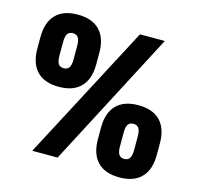

<svg xmlns="http://www.w3.org/2000/svg" viewBox="-99 -756 897 874"><g transform="rotate(15 349.5 -318.5)"><path d="M122.5 0 459 -639H576L242 0ZM536 14.5Q468 14.5 432.8 -22.2Q397.5 -59 397.5 -128.5V-182.5Q397.5 -252 432.8 -288.8Q468 -325.5 536 -325.5Q604.5 -325.5 639.8 -288.8Q675 -252 675 -182.5V-128.5Q675 -59.5 639.8 -22.5Q604.5 14.5 536 14.5ZM536 -72.5Q553.5 -72.5 561.5 -84.8Q569.5 -97 569.5 -122V-188.5Q569.5 -213.5 561.5 -225.8Q553.5 -238 536 -238Q518.5 -238 510.8 -225.8Q503 -213.5 503 -188.5V-122Q503 -97 510.8 -84.8Q518.5 -72.5 536 -72.5ZM163 -312.5Q95 -312.5 59.8 -349.2Q24.5 -386 24.5 -455.5V-510Q24.5 -579 59.8 -615.8Q95 -652.5 163 -652.5Q231.5 -652.5 266.8 -615.8Q302 -579 302 -510V-455.5Q302 -386.5 266.8 -349.5Q231.5 -312.5 163 -312.5ZM163 -400Q180.5 -400 188.5 -412Q196.5 -424 196.5 -449.5V-515.5Q196.5 -541 188.5 -553Q180.5 -565 163 -565Q145.5 -565 137.8 -553Q130 -541 130 -515.5V-449.5Q130 -424 137.8 -412Q145.5 -400 163 -400Z"/></g></svg>

Font: Anek Odia SemiCondensed ExtraBold
Style: Regular
Weight: 800
Width: 4
Designer: Yesha Goshar & Mahesh Sahu (Odia), Yesha Goshar (Latin)
Foundry: Ek Type
Version: Version 1.003